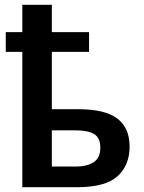

<svg xmlns="http://www.w3.org/2000/svg" viewBox="-20 -780 600 800"><path d="M196 -760H73V-646H4V-564H73V0H301Q420 0 470 -46Q520 -92 520 -169Q520 -247 469 -286Q418 -325 305 -325H196V-564H351V-646H196ZM293 -237Q346 -237 372 -221.5Q398 -206 398 -165Q398 -122 370 -104Q342 -86 295 -86H196V-237Z"/></svg>

Font: Noto Sans Display Medium
Style: Regular
Weight: 500
Designer: Monotype Design Team
Foundry: Monotype Imaging Inc.
Version: Version 1.900